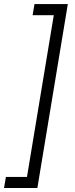

<svg xmlns="http://www.w3.org/2000/svg" viewBox="-38 -792 372 948"><path d="M-18.1 136.2 -8.8 81.5H95.2L227.5 -716.8H123L132.3 -772H296.9L146.5 136.2Z"/></svg>

Font: Inter Tight Light
Style: Italic
Weight: 300
Italic angle: -9.39999°
Designer: Rasmus Andersson
Foundry: rsms
Version: Version 3.004